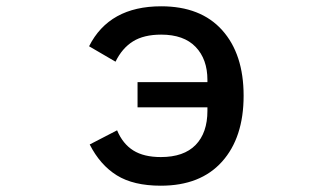

<svg xmlns="http://www.w3.org/2000/svg" viewBox="-20 -577 1040 610"><path d="M265 -118 352 -163Q370 -120 403.5 -99Q437 -78 491 -78Q564 -78 601.5 -116.5Q639 -155 639 -225V-236H417V-316H639V-323Q639 -389 601.5 -428Q564 -467 492 -467Q437 -467 402.5 -445.5Q368 -424 347 -381L263 -430Q327 -557 492 -557Q618 -557 686 -481Q754 -405 754 -273Q754 -140 685.5 -63.5Q617 13 491 13Q404 13 351 -20Q298 -53 265 -118Z"/></svg>

Font: IBM Plex Sans JP Medium
Style: Regular
Weight: 500
Designer: Mike Abbink; Paul van der Laan; Pieter van Rosmalen; Wujin Sim; Yejin Wi; Jinhee Kim; Boomi Park; Yona Kim; Kichan Ma
Foundry: Sandoll Inc.
Version: Version 1.001